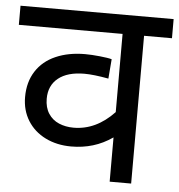

<svg xmlns="http://www.w3.org/2000/svg" viewBox="-48 -667 666 713"><g transform="rotate(5 285.5 -311.0)"><path d="M570.8 -622.1V-550.8H466.8V0H386.7V-165Q351.6 -140.6 313.5 -129.2Q275.4 -117.7 232.9 -117.7Q179.2 -117.7 136.7 -138.7Q94.2 -159.7 70.3 -198Q46.4 -236.3 46.4 -286.1Q46.4 -341.8 72.3 -382.1Q98.1 -422.4 145.5 -443.1Q192.9 -463.9 254.9 -463.9Q278.3 -463.9 309.8 -460.7Q341.3 -457.5 354.5 -453.6L348.6 -380.9Q293 -391.1 258.8 -391.1Q195.8 -391.1 161.4 -363.5Q127 -335.9 127 -286.6Q127 -253.9 141.6 -231.4Q156.2 -209 180.9 -198.5Q205.6 -188 235.4 -188Q319.3 -188 386.7 -259.3V-550.8H0V-622.1Z"/></g></svg>

Font: NotoSans
Style: Regular
Weight: 400
Designer: Monotype Design team
Foundry: Monotype Imaging Inc.
Version: Version 1.04; ttfautohint (v1.4.1)